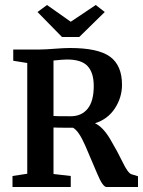

<svg xmlns="http://www.w3.org/2000/svg" viewBox="-20 -748 572 768"><path d="M228 -600 130 -700 168 -728 263 -661 363 -728 399 -700 297 -600ZM30 0V-44L89 -53V-496L33 -505V-550H140Q160 -550 198 -553Q236 -556 260 -556Q373 -556 420.5 -521Q468 -486 468 -409Q468 -358 439.5 -314.5Q411 -271 360 -255Q392 -240 421 -191Q450 -142 471 -98.5Q492 -55 506 -51L532 -43V0H406Q391 0 369 -53Q347 -106 321 -165.5Q295 -225 272 -237Q203 -237 194 -238V-52L263 -44V0ZM194 -284Q201 -283 263 -283Q306 -283 330.5 -313Q355 -343 355 -404Q355 -457 330.5 -483.5Q306 -510 248 -510Q234 -510 194 -506Z"/></svg>

Font: Aikya SemiBold
Style: Regular
Weight: 600
Designer: Neelakash Kshetrimayum (Latin subset based on Merriweather by Eben Sorkin)
Foundry: Brand New Type
Version: Version 1.00 b005